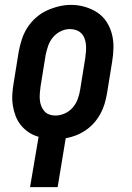

<svg xmlns="http://www.w3.org/2000/svg" viewBox="-20 -561 540 786"><path d="M103 205 138 -1Q116 -7 97.5 -19.5Q79 -32 65.5 -48.5Q52 -65 44 -86Q36 -107 32.5 -129.5Q29 -152 30.5 -175.5Q32 -199 36 -222L57 -352Q62 -377 70 -401.5Q78 -426 92.5 -448.5Q107 -471 127.5 -489Q148 -507 172 -518Q196 -529 221 -535Q246 -541 271 -541Q300 -541 327.5 -533Q355 -525 378 -510Q401 -495 416 -472Q431 -449 438 -422Q445 -395 444.5 -366Q444 -337 439 -308L418 -178Q414 -156 408 -135.5Q402 -115 391 -95Q380 -75 365 -58Q350 -41 331 -28Q312 -15 291.5 -7Q271 1 249 5L216 205ZM207 -88Q226 -88 245 -96.5Q264 -105 277.5 -120.5Q291 -136 298 -155Q305 -174 308 -193L329 -323Q331 -337 332 -350.5Q333 -364 332 -377Q331 -390 326.5 -402.5Q322 -415 313.5 -424Q305 -433 292.5 -437.5Q280 -442 266 -442Q247 -442 228.5 -433Q210 -424 197 -408.5Q184 -393 177.5 -374.5Q171 -356 167 -337L146 -207Q144 -193 143 -179.5Q142 -166 143 -153Q144 -140 148.5 -128Q153 -116 161 -106.5Q169 -97 181 -92.5Q193 -88 207 -88Z"/></svg>

Font: Iosevka Slab
Style: Bold Italic
Weight: 700
Italic angle: -9°
Monospace: yes
Designer: Belleve Invis
Foundry: Belleve Invis
Version: Version 11.1.0; ttfautohint (v1.8.3)